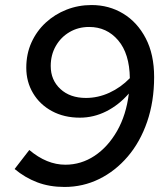

<svg xmlns="http://www.w3.org/2000/svg" viewBox="-20 -731 654 762"><path d="M343.3 -711Q412.7 -711 468.8 -677Q525 -643 558.3 -579.2Q591.7 -515.3 591.7 -425.3Q591.7 -328.3 564 -247.8Q536.3 -167.3 487 -109.7Q437.7 -52 373.5 -20.5Q309.3 11 236 11Q176.3 11 127.7 -7.5Q79 -26 38 -60.3L96.3 -135.7Q165.7 -77.3 239.3 -77.3Q302 -77.3 355.2 -112.5Q408.3 -147.7 444.7 -211.3Q481 -275 491.3 -359.7Q451.3 -314 401.5 -289Q351.7 -264 297 -264Q234.3 -264 186.2 -290Q138 -316 111.2 -361.2Q84.3 -406.3 84.3 -462Q84.3 -517 104.8 -562.3Q125.3 -607.7 161.3 -641Q197.3 -674.3 244.2 -692.7Q291 -711 343.3 -711ZM333.7 -624Q290.7 -624 256.2 -603.8Q221.7 -583.7 201.5 -548.5Q181.3 -513.3 181.3 -469Q181.3 -413.3 219.7 -377.8Q258 -342.3 321 -342.3Q369 -342.3 414.2 -363Q459.3 -383.7 495.3 -420.7Q494 -518.3 448.8 -571.2Q403.7 -624 333.7 -624Z"/></svg>

Font: Red Hat Display VF
Style: Italic
Weight: 300
Italic angle: -12°
Designer: Pentagram, MCKL
Foundry: Pentagram, MCKL
Version: Version 1.010